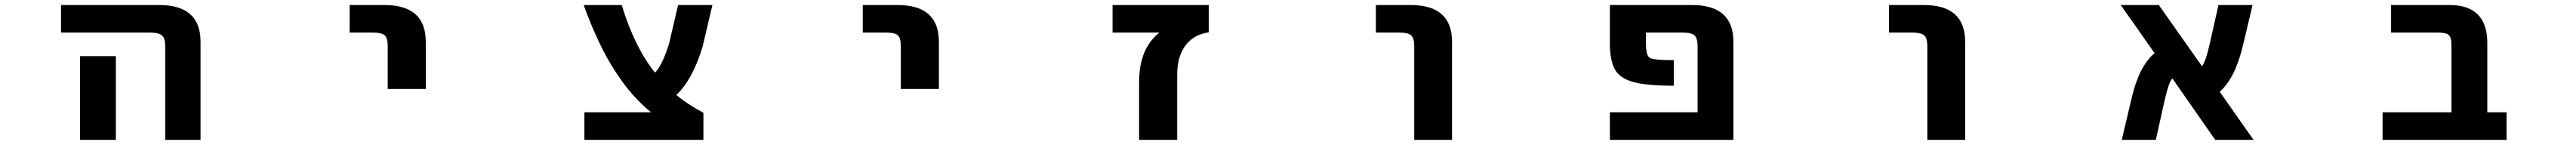

<svg xmlns="http://www.w3.org/2000/svg" viewBox="-20 -543 10040 565"><path d="M217.8 -416V-523.4H600.6Q761.7 -523.4 761.7 -379.9V2H624V-363.3Q624 -393.6 611.3 -404.8Q598.6 -416 565.4 -416ZM431.6 -324.2V-132.8V2H292V-132.8V-324.2Z M1342.8 -416V-523.4H1478.5Q1639.6 -523.4 1639.6 -379.9V-196.3H1491.2V-363.3Q1491.2 -394.5 1479.5 -405.3Q1467.8 -416 1434.6 -416Z M2517.6 -105.5Q2442.4 -166 2380.9 -260.7Q2314.5 -360.4 2254.9 -523.4H2403.3Q2453.1 -359.4 2533.2 -259.8Q2561.5 -289.1 2587.9 -373L2623 -523.4H2756.8L2718.8 -362.3Q2680.7 -234.4 2616.2 -172.9Q2659.2 -136.7 2721.7 -103.5V2H2257.8V-105.5Z M3342.8 -416V-523.4H3478.5Q3639.6 -523.4 3639.6 -379.9V-196.3H3491.2V-363.3Q3491.2 -394.5 3479.5 -405.3Q3467.8 -416 3434.6 -416Z M4499 -416H4316.4V-523.4H4691.4V-417Q4631.8 -408.2 4600.1 -365.2Q4568.4 -322.3 4568.4 -252.9V2H4419.9V-226.6Q4420.9 -354.5 4499 -416Z M5342.8 -416V-523.4H5478.5Q5639.6 -523.4 5639.6 -379.9V2H5492.2V-363.3Q5492.2 -394.5 5480 -405.3Q5467.8 -416 5434.6 -416Z M6736.3 2H6254.9V-105.5H6596.7V-363.3Q6596.7 -393.6 6585 -404.8Q6573.2 -416 6540 -416H6395.5V-375Q6395.5 -327.1 6409.7 -317.9Q6423.8 -308.6 6503.9 -308.6V-209Q6396.5 -209 6345.2 -223.6Q6293.9 -238.3 6274.4 -272.5Q6254.9 -306.6 6254.9 -375V-523.4H6575.2Q6736.3 -523.4 6736.3 -379.9Z M7342.8 -416V-523.4H7478.5Q7639.6 -523.4 7639.6 -379.9V2H7492.2V-363.3Q7492.2 -394.5 7480 -405.3Q7467.8 -416 7434.6 -416Z M8763.7 2H8614.3L8447.3 -237.3Q8433.6 -224.6 8417 -151.4L8382.8 2H8250L8288.1 -159.2Q8317.4 -285.2 8377.9 -335.9L8246.1 -523.4H8394.5L8562.5 -285.2Q8576.2 -298.8 8592.8 -372.1L8627 -523.4H8759.8L8721.7 -363.3Q8691.4 -237.3 8631.8 -185.5Z M9535.2 -367.2Q9535.2 -397.5 9524.4 -406.7Q9513.7 -416 9483.4 -416H9299.8V-523.4H9527.3Q9673.8 -523.4 9674.8 -377V-105.5H9750V2H9266.6V-105.5H9535.2Z"/></svg>

Font: GenEi Gothic M Regular
Style: Bold
Weight: 700
Designer: o_tamon (Modified); [Source Han Sans]
Ryoko NISHIZUKA  (kana & ideographs); Paul D. Hunt (Latin, Greek & Cyrillic); Wenl
Version: Version 1.1a;Original Version 1.004